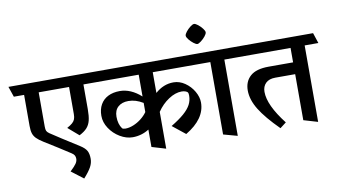

<svg xmlns="http://www.w3.org/2000/svg" viewBox="-114 -1001 2406 1368"><g transform="rotate(-10 1089.5 -317.5)"><path d="M0.5 -503.9 -25.4 -579.6H565.9L589.8 -503.9H503.9V-325.2Q503.9 -274.4 496.1 -243.4Q488.3 -212.4 469.2 -191.4Q450.2 -170.4 414.1 -151.9L336.4 -218.8Q362.3 -232.9 375.7 -244.9Q389.2 -256.8 394.5 -271.2Q399.9 -285.6 399.9 -307.6V-503.9H180.2V-256.8Q180.2 -234.9 184.8 -224.6Q189.5 -214.4 203.6 -204.6Q265.1 -163.1 404.8 -75.2Q438 -54.2 450.4 -32.5Q462.9 -10.7 462.9 25.9Q462.9 56.2 447.3 85.2Q431.6 114.3 393.1 157.2L306.2 90.8Q338.4 60.5 350.1 43.2Q361.8 25.9 361.8 8.3Q361.8 -5.4 356.2 -15.6Q350.6 -25.9 335.9 -35.2Q253.9 -88.9 153.8 -150.4Q120.6 -170.9 104 -188Q87.4 -205.1 81.1 -225.6Q74.7 -246.1 74.7 -278.8V-503.9Z M1306.6 -231.9Q1306.6 -113.8 1164.1 -28.8L1071.3 -103Q1130.4 -138.7 1165.3 -169.2Q1200.2 -199.7 1216.1 -229.7Q1231.9 -259.8 1231.9 -294.4Q1231.9 -312.5 1227.5 -318.4Q1223.6 -323.7 1211.7 -328.4Q1199.7 -333 1183.6 -333Q1138.2 -333 1089.4 -301Q1040.5 -269 1005.4 -216.8V49.3L903.8 19V-106.9Q877.4 -89.8 847.2 -81.1Q816.9 -72.3 785.6 -72.3Q739.3 -72.3 693.8 -99.4Q648.4 -126.5 619.6 -170.2Q590.8 -213.9 590.8 -261.2Q590.8 -308.1 610.1 -342.3Q629.4 -376.5 665.3 -394.5Q701.2 -412.6 750.5 -412.6Q829.6 -412.6 903.8 -346.2V-503.9H562L536.1 -579.6H1342.8L1367.7 -503.9H1005.4V-354Q1064.9 -407.2 1137.2 -407.2Q1181.2 -407.2 1220.2 -380.4Q1259.3 -353.5 1283 -312.5Q1306.6 -271.5 1306.6 -231.9ZM903.8 -233.4V-299.8Q877 -315.9 851.1 -324Q825.2 -332 797.9 -332Q751 -332 723.4 -307.1Q695.8 -282.2 695.8 -236.3Q695.8 -182.6 720.7 -148.9Q727.1 -142.1 745.1 -142.1Q772 -142.1 802.2 -154.3Q832.5 -166.5 859.4 -187.5Q886.2 -208.5 903.8 -233.4Z M1339.4 -503.9 1314 -579.6H1603L1626.5 -503.9H1523.4V47.9L1421.9 20V-503.9Z M1281.7 -719.2Q1281.7 -730 1295.4 -747.3Q1309.1 -764.6 1326.7 -778.1Q1344.2 -791.5 1354 -791.5Q1364.7 -791.5 1382.1 -777.8Q1399.4 -764.2 1412.8 -746.8Q1426.3 -729.5 1426.3 -719.2Q1426.3 -708 1412.4 -690.7Q1398.4 -673.3 1380.6 -659.9Q1362.8 -646.5 1354 -646.5Q1344.7 -646.5 1327.1 -659.9Q1309.6 -673.3 1295.7 -690.7Q1281.7 -708 1281.7 -719.2Z M2203.6 -503.9H2104.5V49.3L2002.4 19V-314H1858.9Q1813 -314 1789.1 -290.3Q1765.1 -266.6 1765.1 -227.5Q1765.1 -130.9 1877 12.7L1832.5 46.9Q1737.8 -47.4 1693.6 -119.1Q1649.4 -190.9 1649.4 -257.8Q1649.4 -322.8 1692.1 -361.1Q1734.9 -399.4 1825.2 -399.4H2002.4V-503.9H1599.1L1573.7 -579.6H2178.7Z"/></g></svg>

Font: Vesper Libre Medium
Style: Regular
Weight: 500
Designer: Robert Keller & Kimya Gandhi
Foundry: Mota Italic
Version: Version 1.058